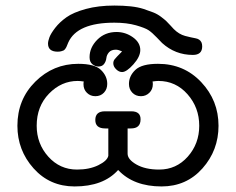

<svg xmlns="http://www.w3.org/2000/svg" viewBox="-20 -670 856 695"><path d="M43 -214.8Q43 -310.1 107.9 -374.5Q172.9 -439 263.2 -439Q322.3 -439 345.2 -417Q368.2 -395 368.2 -366.2Q368.2 -347.2 356.2 -334.5Q344.2 -321.8 325.2 -321.8Q307.1 -321.8 294.7 -334Q282.2 -346.2 282.2 -365.2Q282.2 -371.1 283.2 -375Q269 -377 261.2 -377Q202.1 -377 157.5 -331.1Q112.8 -285.2 112.8 -214.8Q112.8 -149.9 154.8 -103Q196.8 -56.2 258.8 -56.2Q303.7 -56.2 335.9 -72Q368.2 -87.9 372.1 -106V-205.1H360.8Q324.7 -205.1 325 -236.1Q325.2 -267.1 359.9 -267.1H455.1Q489.3 -267.1 488.8 -237.8Q488.8 -204.6 453.1 -205.1H441.9V-113.8Q441.9 -92.8 473.9 -74.5Q505.9 -56.2 556.2 -56.2Q618.2 -56.2 659.7 -103Q701.2 -149.9 701.2 -214.8Q701.2 -280.8 658.7 -328.9Q616.2 -377 553.2 -377Q546.4 -377 532.2 -375Q533.2 -371.1 533.2 -365.2Q533.2 -346.2 520.5 -334Q507.8 -321.8 490.2 -321.8Q471.2 -321.8 459 -334.5Q446.8 -347.2 446.8 -366.2Q446.8 -395 470 -417Q493.2 -439 551.8 -439Q646 -439 708.5 -372.6Q771 -306.2 771 -214.8Q771 -126 712.9 -60.5Q654.8 4.9 564.9 4.9Q463.9 4.9 408.2 -54.2H407.2Q354 4.9 250 4.9Q160.2 4.9 101.6 -60.5Q43 -126 43 -214.8ZM153.8 -512.2Q153.8 -521 158.9 -534.9Q164.1 -548.8 179.9 -569.3Q195.8 -589.8 220.5 -607.4Q245.1 -625 290.5 -637.5Q335.9 -649.9 394 -649.9Q426.3 -649.9 453.1 -647Q480 -644 500 -637.5Q520 -630.9 534.9 -625Q549.8 -619.1 563 -609.1Q576.2 -599.1 582 -593.5Q587.9 -587.9 597.4 -577.4Q606.9 -566.9 608.9 -564.9Q627.9 -545.9 649.9 -540Q671.9 -534.2 687.5 -531.5Q703.1 -528.8 709 -517.1Q711.9 -511.2 711.9 -502Q711.9 -471.2 678.2 -471.2Q614.3 -471.2 566.9 -514.2Q564 -517.1 547.4 -534.4Q530.8 -551.8 518.3 -560.3Q505.9 -568.8 472.4 -578.4Q439 -587.9 394 -587.9Q259.3 -587.9 227.1 -516.1Q226.1 -513.2 223.6 -507.6Q221.2 -502 220.2 -499.5Q219.2 -497.1 216.1 -492.9Q212.9 -488.8 210 -487.3Q207 -485.8 201.4 -484.4Q195.8 -482.9 188 -482.9Q153.8 -483.4 153.8 -512.2ZM304.2 -462.9Q304.2 -498 332 -526.1Q359.9 -554.2 401.9 -554.2Q434.1 -554.2 460.9 -535.2Q487.8 -516.1 487.8 -488.8Q487.8 -464.8 462.9 -437Q438 -409.2 421.9 -409.2Q410.6 -409.2 400.4 -419.2Q390.1 -429.2 390.1 -440.9Q390.1 -448.7 394.5 -454.8Q398.9 -460.9 421.9 -483.9Q409.7 -489.7 399.9 -490.2Q382.8 -490.2 374.5 -480.7Q366.2 -471.2 365 -459.7Q363.8 -448.2 356.9 -438.7Q350.1 -429.2 335.9 -429.2Q324.7 -429.2 314.5 -437.5Q304.2 -445.8 304.2 -462.9Z"/></svg>

Font: CMU Typewriter Text Variable Width
Style: Medium
Weight: 500
Version: Version 0.7.0